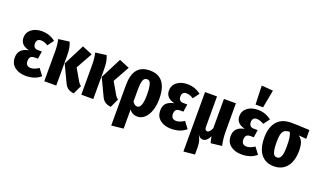

<svg xmlns="http://www.w3.org/2000/svg" viewBox="-97 -1443 3799 2275"><g transform="rotate(20 1802.0 -305.5)"><path d="M224.1 -547.9Q322.3 -547.9 396 -488.8L338.9 -412.1Q292 -441.9 248 -441.9Q222.7 -441.9 208.3 -426.8Q193.8 -411.6 193.8 -382.8Q193.8 -353 208.5 -336.9Q223.1 -320.8 252 -320.8H303.2L289.1 -225.1H246.1Q211.4 -225.1 196.3 -208Q181.2 -190.9 181.2 -158.2Q181.2 -91.8 246.1 -91.8Q289.1 -91.8 345.2 -128.9L407.2 -46.9Q335.9 16.1 220.2 16.1Q134.8 16.1 80.3 -26.4Q25.9 -68.8 25.9 -145Q25.9 -203.1 57.6 -236.6Q89.4 -270 154.8 -282.2Q42 -308.1 42 -401.9Q42 -467.8 93.3 -507.8Q144.5 -547.9 224.1 -547.9Z M869.6 -491.2 754.9 -285.2 840.8 -136.2Q851.6 -119.1 859.6 -110.4Q867.7 -101.6 879.9 -96.2L827.6 16.1Q782.2 11.2 752.2 -9.3Q722.2 -29.8 700.7 -81.1L606 -280.8L740.7 -544.9ZM571.8 -543.9Q586.9 -512.2 594.2 -472.7Q601.6 -433.1 601.6 -361.8V0H450.7V-379.9Q450.7 -458 434.6 -525.9Z M1336.4 -491.2 1221.7 -285.2 1307.6 -136.2Q1318.4 -119.1 1326.4 -110.4Q1334.5 -101.6 1346.7 -96.2L1294.4 16.1Q1249 11.2 1219 -9.3Q1189 -29.8 1167.5 -81.1L1072.8 -280.8L1207.5 -544.9ZM1038.6 -543.9Q1053.7 -512.2 1061 -472.7Q1068.4 -433.1 1068.4 -361.8V0H917.5V-379.9Q917.5 -458 901.4 -525.9Z M1586.4 -547.9Q1803.2 -547.9 1803.2 -267.1Q1803.2 -187.5 1781.7 -122.8Q1760.3 -58.1 1720 -20.5Q1679.7 17.1 1628.4 17.1Q1564 17.1 1526.4 -35.2V206.1L1375.5 222.2V-285.2Q1375.5 -417.5 1427.2 -482.7Q1479 -547.9 1586.4 -547.9ZM1585.4 -94.2Q1649.4 -94.2 1649.4 -265.1Q1649.4 -335 1641.4 -374.3Q1633.3 -413.6 1620.8 -426.3Q1608.4 -439 1587.4 -439Q1554.2 -439 1540.3 -403.6Q1526.4 -368.2 1526.4 -278.8V-137.2Q1550.8 -94.2 1585.4 -94.2Z M2058.1 -547.9Q2156.2 -547.9 2230 -488.8L2172.9 -412.1Q2126 -441.9 2082 -441.9Q2056.6 -441.9 2042.2 -426.8Q2027.8 -411.6 2027.8 -382.8Q2027.8 -353 2042.5 -336.9Q2057.1 -320.8 2085.9 -320.8H2137.2L2123 -225.1H2080.1Q2045.4 -225.1 2030.3 -208Q2015.1 -190.9 2015.1 -158.2Q2015.1 -91.8 2080.1 -91.8Q2123 -91.8 2179.2 -128.9L2241.2 -46.9Q2169.9 16.1 2054.2 16.1Q1968.8 16.1 1914.3 -26.4Q1859.9 -68.8 1859.9 -145Q1859.9 -203.1 1891.6 -236.6Q1923.3 -270 1988.8 -282.2Q1876 -308.1 1876 -401.9Q1876 -467.8 1927.2 -507.8Q1978.5 -547.9 2058.1 -547.9Z M2692.9 0 2554.7 16.1Q2540.5 -24.9 2535.6 -65.9Q2501 7.8 2451.7 7.8Q2413.1 7.8 2385.7 -35.2Q2406.7 2.9 2416.3 34.4Q2425.8 65.9 2425.8 117.2V205.1L2284.7 219.2V-530.8H2435.5V-152.8Q2435.5 -125 2443.6 -113.5Q2451.7 -102.1 2466.8 -102.1Q2499 -102.1 2522.9 -162.1V-530.8H2673.8V-182.1Q2673.8 -82 2692.9 0Z M2889.6 -833 3034.7 -821.8 2992.7 -596.2H2897.5ZM2945.8 -547.9Q3043.9 -547.9 3117.7 -488.8L3060.5 -412.1Q3013.7 -441.9 2969.7 -441.9Q2944.3 -441.9 2929.9 -426.8Q2915.5 -411.6 2915.5 -382.8Q2915.5 -353 2930.2 -336.9Q2944.8 -320.8 2973.6 -320.8H3024.9L3010.7 -225.1H2967.8Q2933.1 -225.1 2918 -208Q2902.8 -190.9 2902.8 -158.2Q2902.8 -91.8 2967.8 -91.8Q3010.7 -91.8 3066.9 -128.9L3128.9 -46.9Q3057.6 16.1 2941.9 16.1Q2856.4 16.1 2802 -26.4Q2747.6 -68.8 2747.6 -145Q2747.6 -203.1 2779.3 -236.6Q2811 -270 2876.5 -282.2Q2763.7 -308.1 2763.7 -401.9Q2763.7 -467.8 2814.9 -507.8Q2866.2 -547.9 2945.8 -547.9Z M3600.6 -530.8V-419.9L3504.4 -428.2Q3540 -402.3 3555.2 -362.1Q3570.3 -321.8 3570.3 -259.8Q3570.3 -128.4 3511.7 -55.7Q3453.1 17.1 3349.6 17.1Q3245.1 17.1 3186.8 -54.7Q3128.4 -126.5 3128.4 -266.1Q3128.4 -393.6 3189.2 -466.3Q3250 -539.1 3367.7 -539.1Q3452.1 -539.1 3600.6 -530.8ZM3349.6 -94.2Q3384.3 -94.2 3399.9 -131.8Q3415.5 -169.4 3415.5 -259.8Q3415.5 -386.2 3389.6 -431.2Q3349.1 -430.7 3326.9 -416.5Q3304.7 -402.3 3294.2 -366.7Q3283.7 -331.1 3283.7 -265.1Q3283.7 -200.2 3291 -162.6Q3298.3 -125 3312.3 -109.6Q3326.2 -94.2 3349.6 -94.2Z"/></g></svg>

Font: Fira Sans Compressed
Style: Bold
Weight: 700
Width: 1
Designer: Carrois Corporate & Edenspiekermann AG
Foundry: Carrois Corporate GbR & Edenspiekermann AG
Version: Version 4.203;PS 004.203;hotconv 1.0.88;makeotf.lib2.5.64775